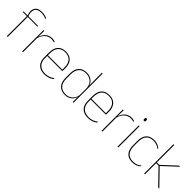

<svg xmlns="http://www.w3.org/2000/svg" viewBox="257 -1876 3086 3086"><g transform="rotate(45 1800.0 -333.0)"><path d="M235.5 -675Q271.5 -675 298 -668.2Q324.5 -661.5 349.5 -651L352 -633.5Q323.5 -644.5 296.5 -651.2Q269.5 -658 235.5 -658Q190 -658 162.2 -645.2Q134.5 -632.5 122 -609Q109.5 -585.5 109.5 -552V-549Q109.5 -525 114.5 -504.2Q119.5 -483.5 125 -466.5L108.5 -464V-467.5Q103.5 -482.5 97.2 -504.2Q91 -526 91 -550.5V-553Q91 -609 125 -642Q159 -675 235.5 -675ZM125.5 0H107V-460H125.5ZM345.5 -455H14V-471H114H120H348Z M469.5 -308.5 460 -320.5 465.5 -325Q482 -402 530 -447.2Q578 -492.5 648 -492.5Q669 -492.5 685.2 -489Q701.5 -485.5 712.5 -480.5L714 -462.5Q701 -468 684 -471.5Q667 -475 646.5 -475Q585 -475 537.8 -433.2Q490.5 -391.5 469.5 -308.5ZM472.5 0H454V-485.5H472.5L470 -335L472.5 -332.5Z M964.5 9.5Q873 9.5 822.5 -40.2Q772 -90 772 -180.5V-292.5Q772 -392.5 818.8 -444.8Q865.5 -497 954.5 -497Q1013 -497 1053.8 -473.5Q1094.5 -450 1115.5 -405.2Q1136.5 -360.5 1136.5 -296.5V-279.5Q1136.5 -268.5 1136.2 -257.5Q1136 -246.5 1135 -233H1118Q1118 -250.5 1118 -266.5Q1118 -282.5 1118 -296Q1118 -355.5 1099.2 -396.5Q1080.5 -437.5 1044 -459Q1007.5 -480.5 954.5 -480.5Q874.5 -480.5 832.5 -432.5Q790.5 -384.5 790.5 -292.5V-243.5V-239.5V-181Q790.5 -140 802.2 -108Q814 -76 836.5 -53.8Q859 -31.5 891.5 -19.8Q924 -8 965 -8Q1012.5 -8 1052.5 -22.8Q1092.5 -37.5 1127.5 -65L1125 -43Q1095.5 -19 1054.5 -4.8Q1013.5 9.5 964.5 9.5ZM1128.5 -233H780.5V-249.5H1128.5Z M1431 9.5Q1342 9.5 1294.5 -43.8Q1247 -97 1247 -197V-289.5Q1247 -389.5 1294.8 -442.2Q1342.5 -495 1432.5 -495Q1482.5 -495 1522.5 -474.5Q1562.5 -454 1585.8 -417Q1609 -380 1609.5 -330H1615.5L1604.5 -313.5Q1601.5 -368.5 1577.2 -405Q1553 -441.5 1515 -460Q1477 -478.5 1431.5 -478.5Q1351.5 -478.5 1308.5 -430.2Q1265.5 -382 1265.5 -289.5V-197Q1265.5 -104.5 1308.5 -55.8Q1351.5 -7 1433 -7Q1479.5 -7 1516 -26.5Q1552.5 -46 1576 -81Q1599.5 -116 1606.5 -162.5L1615.5 -144H1610Q1605.5 -101.5 1582.5 -66.8Q1559.5 -32 1521 -11.2Q1482.5 9.5 1431 9.5ZM1621.5 0H1603L1605.5 -130.5L1604.5 -138V-346.5L1605 -356L1603 -494.5V-664.5H1621.5Z M1954 9.5Q1862.5 9.5 1812 -40.2Q1761.5 -90 1761.5 -180.5V-292.5Q1761.5 -392.5 1808.2 -444.8Q1855 -497 1944 -497Q2002.5 -497 2043.2 -473.5Q2084 -450 2105 -405.2Q2126 -360.5 2126 -296.5V-279.5Q2126 -268.5 2125.8 -257.5Q2125.5 -246.5 2124.5 -233H2107.5Q2107.5 -250.5 2107.5 -266.5Q2107.5 -282.5 2107.5 -296Q2107.5 -355.5 2088.8 -396.5Q2070 -437.5 2033.5 -459Q1997 -480.5 1944 -480.5Q1864 -480.5 1822 -432.5Q1780 -384.5 1780 -292.5V-243.5V-239.5V-181Q1780 -140 1791.8 -108Q1803.5 -76 1826 -53.8Q1848.5 -31.5 1881 -19.8Q1913.5 -8 1954.5 -8Q2002 -8 2042 -22.8Q2082 -37.5 2117 -65L2114.5 -43Q2085 -19 2044 -4.8Q2003 9.5 1954 9.5ZM2118 -233H1770V-249.5H2118Z M2274 -308.5 2264.5 -320.5 2270 -325Q2286.5 -402 2334.5 -447.2Q2382.5 -492.5 2452.5 -492.5Q2473.5 -492.5 2489.8 -489Q2506 -485.5 2517 -480.5L2518.5 -462.5Q2505.5 -468 2488.5 -471.5Q2471.5 -475 2451 -475Q2389.5 -475 2342.2 -433.2Q2295 -391.5 2274 -308.5ZM2277 0H2258.5V-485.5H2277L2274.5 -335L2277 -332.5Z M2638.5 0H2620V-485.5H2638.5ZM2629.5 -594.5Q2619 -594.5 2613.5 -601.2Q2608 -608 2608 -622V-626.5Q2608 -640 2613.5 -646.8Q2619 -653.5 2629.5 -653.5Q2640 -653.5 2645.2 -646.8Q2650.5 -640 2650.5 -626.5V-622Q2650.5 -608 2645.2 -601.2Q2640 -594.5 2629.5 -594.5Z M2962 9.5Q2872 9.5 2826.2 -43.5Q2780.5 -96.5 2780.5 -196V-290.5Q2780.5 -389.5 2826.2 -442.2Q2872 -495 2962 -495Q2997 -495 3023.5 -487.5Q3050 -480 3069.2 -469.2Q3088.5 -458.5 3100.5 -447.5L3103 -426Q3080 -447.5 3045.8 -462.8Q3011.5 -478 2961.5 -478Q2881.5 -478 2840.2 -429.8Q2799 -381.5 2799 -290.5V-196.5Q2799 -105.5 2840.2 -56.8Q2881.5 -8 2963 -8Q3015 -8 3049.5 -23.8Q3084 -39.5 3107 -60.5L3104 -38.5Q3084.5 -21.5 3050.2 -6Q3016 9.5 2962 9.5Z M3572 0H3546L3302 -252.5H3240.5V-269.5H3302L3534.5 -485.5H3561L3313.5 -255.5V-267.5ZM3247 0H3228.5V-664.5H3247Z"/></g></svg>

Font: Anek Devanagari Medium Thin
Style: Regular
Weight: 250
Version: Version 1.003